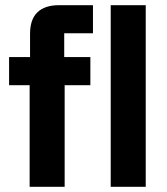

<svg xmlns="http://www.w3.org/2000/svg" viewBox="-20 -720 645 740"><path d="M94.2 0V-391.7H15V-500H95.8V-589.2Q95.8 -645.8 124.6 -672.9Q153.3 -700 206.7 -700H338.3V-591.7H227.5V-500H328.3V-391.7H229.2V0ZM406.7 0V-700H541.7V0Z"/></svg>

Font: Funnel Sans
Style: Bold
Weight: 700
Designer: NORD ID, Kristian Moeller
Foundry: Dicotype
Version: Version 1.000